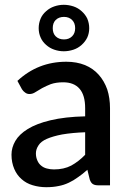

<svg xmlns="http://www.w3.org/2000/svg" viewBox="-20 -779 542 807"><path d="M337.9 -128.4V-223.1Q284.7 -221.2 241.2 -213.9Q202.6 -206.5 176.8 -195.3Q152.3 -184.6 142.1 -168.5Q130.9 -151.9 130.9 -134.3Q130.9 -117.7 137.2 -104Q142.6 -91.3 152.8 -83Q163.1 -74.2 176.8 -70.8Q190.9 -66.9 207 -66.9Q248.5 -66.9 279.3 -83Q310.5 -100.1 337.9 -128.4ZM72.3 -403.8 53.2 -439Q139.6 -519.5 258.8 -519.5Q302.2 -519.5 337.4 -505.4Q371.6 -491.2 395 -464.8Q418 -439 430.7 -403.3Q442.4 -367.2 442.4 -324.2V0H394.5Q378.9 0 371.1 -4.9Q362.8 -9.3 357.4 -23.9L347.2 -65.4Q326.7 -46.9 308.6 -34.7Q288.6 -20 269.5 -11.2Q248 -1 226.1 2.9Q203.6 7.8 174.3 7.8Q144.5 7.8 117.2 -0.5Q90.3 -8.3 70.3 -26.4Q50.8 -43.5 40 -68.8Q28.3 -96.2 28.3 -128.9Q28.3 -158.7 44.4 -186.5Q60.5 -214.4 96.7 -236.8Q134.3 -259.8 191.9 -273.4Q253.4 -288.1 337.9 -290V-324.2Q337.9 -378.9 314.5 -405.8Q291 -433.1 245.6 -433.1Q215.8 -433.1 193.4 -425.3Q174.8 -418 157.2 -408.7Q147.5 -403.3 129.4 -392.1Q117.2 -383.8 104 -383.8Q93.3 -383.8 85.4 -390.1Q78.1 -395 72.3 -403.8ZM142.6 -660.6Q142.6 -681.6 150.9 -701.2Q158.2 -718.3 173.8 -731.9Q189 -745.6 208 -752Q227.5 -758.8 248 -758.8Q268.6 -758.8 289.1 -752Q308.1 -745.6 323.2 -731.9Q338.4 -718.3 346.7 -701.2Q355 -681.6 355 -660.6Q355 -639.2 346.7 -621.1Q338.4 -604 323.2 -590.3Q308.1 -576.7 289.1 -570.3Q268.6 -563.5 248 -563.5Q227.5 -563.5 208 -570.3Q189 -576.7 173.8 -590.3Q158.2 -604 150.9 -621.1Q142.6 -639.2 142.6 -660.6ZM213.9 -626.5Q227.1 -613.3 249 -613.3Q270 -613.3 283.2 -626.5Q295.9 -639.2 295.9 -660.6Q295.9 -682.1 283.2 -694.8Q270 -708 249 -708Q227.1 -708 213.9 -694.8Q201.7 -682.6 201.7 -660.6Q201.7 -638.7 213.9 -626.5Z"/></svg>

Font: Lato-SemiBold
Style: Regular
Weight: 500
Designer: Lukasz Dziedzic with Adam Twardoch and Botio Nikoltchev
Foundry: tyPoland Lukasz Dziedzic
Version: ""